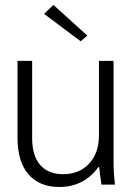

<svg xmlns="http://www.w3.org/2000/svg" viewBox="-20 -746 531 776"><path d="M379.9 -198.2V-500H439V-91.8Q439 -44.9 444.8 0H390.1Q383.3 -43 380.9 -70.8H377.9Q318.8 9.8 219.2 9.8Q139.6 9.8 95.2 -41.3Q50.8 -92.3 50.8 -189.9V-500H109.9V-188Q109.9 -116.2 142.6 -79.1Q175.3 -42 234.9 -42Q300.8 -42 340.3 -85Q379.9 -127.9 379.9 -198.2ZM306.2 -579.1 158.2 -689.9 195.8 -726.1 333 -602.1Z"/></svg>

Font: LT Hoop Light
Style: Regular
Weight: 300
Designer: Daniel Lyons
Foundry: LyonsType
Version: Version 1.000